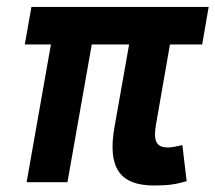

<svg xmlns="http://www.w3.org/2000/svg" viewBox="-20 -538 636 567"><path d="M435.1 9.8C476.1 9.8 497.1 6.8 531.2 -2.9L518.6 -109.4C500.5 -105.5 487.3 -102.5 475.6 -102.5C440.9 -102.5 432.6 -123 440.4 -168.5L481.9 -406.7H577.1L596.2 -517.6H72.8L53.2 -406.7H130.4L58.6 0H179.2L251 -406.7H361.3L317.9 -161.6C297.4 -43.5 333 9.8 435.1 9.8Z"/></svg>

Font: Cascadia Mono PL SemiBold
Style: Italic
Weight: 600
Italic angle: -10°
Monospace: yes
Designer: Aaron Bell
Foundry: Saja Typeworks
Version: Version 2404.023